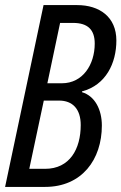

<svg xmlns="http://www.w3.org/2000/svg" viewBox="-20 -734 477 754"><path d="M0 0H157C302 0 380 -108 380 -241C380 -303 353 -357 302 -372V-375C396 -400 437 -486 437 -575C437 -668 370 -714 283 -714H151ZM223 -407H166L216 -644H267C325 -644 352 -617 352 -563C352 -480 305 -407 223 -407ZM157 -71H95L152 -339H212C265 -339 297 -306 297 -243C297 -149 254 -71 157 -71Z"/></svg>

Font: Noto Sans ExtraCondensed
Style: Italic
Weight: 400
Width: 2
Italic angle: -12°
Designer: Monotype Design Team
Foundry: Monotype Imaging Inc.
Version: Version 2.013